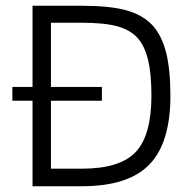

<svg xmlns="http://www.w3.org/2000/svg" viewBox="-20 -647 663 667"><path d="M23 -297V-345H93V-627H264Q361 -627 417.5 -611.5Q474 -596 508 -561Q541 -526 556.5 -466.5Q572 -407 572 -314Q572 -151 499 -75.5Q426 0 264 0H93V-297ZM334 -345V-297H157V-61H264Q397 -61 451.5 -119Q506 -177 506 -314Q506 -391 494.5 -438.5Q483 -486 459 -514Q433 -543 388 -555.5Q343 -568 264 -568H157V-345Z"/></svg>

Font: Blinker Light
Style: Regular
Weight: 300
Designer: Juergen Huber
Foundry: supertype
Version: Version 1.017;hotconv 1.0.117;makeotfexe 2.5.65602